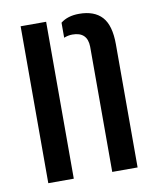

<svg xmlns="http://www.w3.org/2000/svg" viewBox="-73 -665 591 723"><g transform="rotate(-10 223.0 -304.0)"><path d="M298 0V-479Q297 -535.5 240 -535.5Q223.5 -535.5 207.5 -529V-586.5Q234.5 -608 278 -608Q336 -608 365.5 -575.8Q395 -543.5 395 -471V0ZM53.5 0V-600H151V0Z"/></g></svg>

Font: Big Shoulders Stencil Text SemiBold
Style: Regular
Weight: 600
Designer: Patric King
Foundry: XO Type Co
Version: Version 1.000